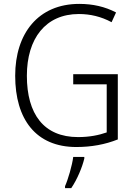

<svg xmlns="http://www.w3.org/2000/svg" viewBox="-20 -745 694 986"><path d="M356 -364V-312H528V-65C488 -51 440 -41 381 -41C205 -41 118 -159 118 -356C118 -547 214 -673 385 -673C443 -673 499 -660 553 -631L576 -681C519 -711 456 -725 387 -725C176 -725 58 -573 58 -356C58 -133 164 10 372 10C449 10 520 -3 585 -29V-364ZM413 69V61H356C351 103 329 178 314 211V221H346C376 177 402 115 413 69Z"/></svg>

Font: Noto Sans Armenian SemiCondensed Light
Style: Regular
Weight: 300
Width: 4
Designer: Monotype Design Team
Foundry: Monotype Imaging Inc.
Version: Version 2.008